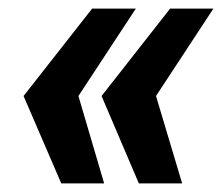

<svg xmlns="http://www.w3.org/2000/svg" viewBox="-20 -548 518 448"><path d="M123 -120 35 -324 195 -528H297L163 -324L223 -120ZM304 -120 217 -324 377 -528H478L344 -324L405 -120Z"/></svg>

Font: Archivo ExtraCondensed ExtraBold
Style: Italic
Weight: 800
Width: 2
Italic angle: -10°
Designer: Hector Gatti
Foundry: Omnibus-Type
Version: Version 2.001